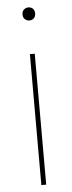

<svg xmlns="http://www.w3.org/2000/svg" viewBox="-53 -761 296 789"><g transform="rotate(-5 95.0 -366.0)"><path d="M85 0V-540H105V0ZM95 -678Q85 -678 77 -685Q69 -692 69 -705Q69 -718 77 -725Q85 -732 95 -732Q106 -732 113.5 -725Q121 -718 121 -705Q121 -692 113.5 -685Q106 -678 95 -678Z"/></g></svg>

Font: Poppins Variable
Style: Regular
Weight: 100
Designer: Jonny Pinhorn
Foundry: Indian Type Foundry
Version: Version 6.000